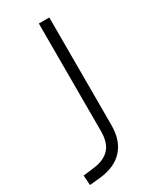

<svg xmlns="http://www.w3.org/2000/svg" viewBox="-241 -547 652 795"><g transform="rotate(-30 85.0 -149.5)"><path d="M-59 193 -62 146 -13 140Q37 135 64.5 107.5Q92 80 92 22V-492H142V21Q142 60 132 89Q122 118 102.5 139Q83 160 55.5 172Q28 184 -8 188Z"/></g></svg>

Font: Nunito Sans 7pt ExtraLight
Style: Regular
Weight: 250
Designer: Vernon Adams
Foundry: Vernon Adams
Version: Version 3.101;gftools[0.9.27]